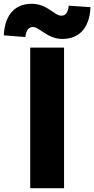

<svg xmlns="http://www.w3.org/2000/svg" viewBox="-74 -996 499 1016"><path d="M86 0H265V-744H86ZM256 -790C337 -790 399 -838 405 -958L290 -966C285 -925 271 -913 250 -913C214 -913 176 -976 94 -976C13 -976 -48 -927 -54 -809L60 -800C65 -840 80 -853 100 -853C136 -853 176 -790 256 -790Z"/></svg>

Font: Noto Sans T Chinese Black
Style: Bold
Weight: 900
Designer: Ryoko NISHIZUKA (kana & ideographs); Paul D. Hunt (Latin, Greek & Cyrillic); Wenlong ZHANG (bopomofo); Sandoll Communica
Foundry: Adobe Systems Incorporated
Version: Version 1.000;PS 1;hotconv 1.0.78;makeotf.lib2.5.61930